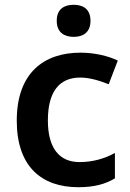

<svg xmlns="http://www.w3.org/2000/svg" viewBox="-20 -772 542 802"><path d="M288 -752C249 -752 217 -735 217 -685C217 -636 249 -618 288 -618C326 -618 358 -636 358 -685C358 -735 326 -752 288 -752ZM307 10C374 10 420 -3 460 -27V-133C418 -110 369 -95 312 -95C228 -95 180 -153 180 -269C180 -388 227 -448 315 -448C354 -448 397 -435 434 -420L472 -519C433 -538 376 -552 316 -552C164 -552 50 -468 50 -268C50 -76 154 10 307 10Z"/></svg>

Font: Noto Sans Myanmar UI SemiBold
Style: Regular
Weight: 600
Designer: Monotype Design Team
Foundry: Monotype Imaging Inc.
Version: Version 2.103